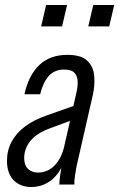

<svg xmlns="http://www.w3.org/2000/svg" viewBox="-20 -740 478 770"><path d="M218 0Q218 -14 221 -35Q224 -56 228 -80H221L287 -371Q292 -392 291.5 -413Q291 -434 279 -447.5Q267 -461 237 -461Q198 -461 175 -434.5Q152 -408 141 -362H78Q95 -439 138 -479.5Q181 -520 250 -520Q306 -520 330.5 -496Q355 -472 358 -434.5Q361 -397 352 -358L287 -73Q283 -52 280.5 -34Q278 -16 278 0ZM106 10Q61 10 34.5 -17.5Q8 -45 8 -95Q8 -137 26.5 -171.5Q45 -206 80 -232.5Q115 -259 167 -277L289 -320L276 -261L182 -226Q127 -206 102 -175Q77 -144 77 -106Q77 -77 92.5 -62.5Q108 -48 133 -48Q171 -48 199 -76.5Q227 -105 239 -158L231 -77Q210 -33 177.5 -11.5Q145 10 106 10ZM334 -634 354 -720H438L418 -634ZM145 -634 165 -720H249L229 -634Z"/></svg>

Font: Instrument Sans Condensed
Style: Italic
Weight: 400
Width: 3
Italic angle: -13°
Designer: Rodrigo Fuenzalida
Foundry: fragTYPE
Version: Version 1.000;gftools[0.9.28]